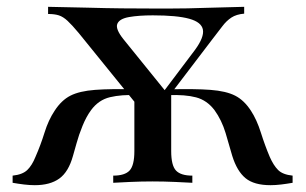

<svg xmlns="http://www.w3.org/2000/svg" viewBox="-20 -536 896 563"><path d="M403 -202 211 -439Q191 -463 178 -475Q165 -487 152.5 -491Q140 -495 121 -495V-516Q185 -515 237.5 -513.5Q290 -512 337.5 -511.5Q385 -511 432 -511Q454 -511 479 -511Q504 -511 530 -511.5Q556 -512 583.5 -513Q611 -514 639.5 -514.5Q668 -515 696 -516V-496Q673 -494 658.5 -484.5Q644 -475 632 -459Q620 -443 602 -420L436 -202ZM82 7Q67 7 50.5 5Q34 3 17 0V-21Q46 -24 60 -37.5Q74 -51 84 -76Q99 -110 110.5 -147Q122 -184 140 -211Q160 -242 186.5 -255.5Q213 -269 259 -272.5Q305 -276 382 -274V-257Q336 -259 302.5 -251Q269 -243 247 -213Q233 -194 222 -167Q211 -140 204.5 -116Q198 -92 194 -79Q181 -32 154 -12.5Q127 7 82 7ZM312 0V-21Q346 -21 360 -36Q374 -51 374 -93V-267L424 -227L482 -271V-93Q482 -51 496 -36Q510 -21 544 -21V0Q527 -1 493.5 -2.5Q460 -4 427 -4Q395 -4 361.5 -2.5Q328 -1 312 0ZM773 7Q725 7 700 -13.5Q675 -34 661 -79Q653 -108 641.5 -146Q630 -184 609 -213Q587 -242 555 -250.5Q523 -259 473 -257V-274Q551 -276 597 -272.5Q643 -269 669.5 -255.5Q696 -242 716 -211Q733 -185 745 -147Q757 -109 771 -76Q782 -51 795.5 -37.5Q809 -24 838 -21V0Q821 3 804.5 5Q788 7 773 7ZM457 -264 552 -390Q579 -427 575 -449Q571 -471 535 -481Q499 -491 428 -491Q387 -491 358.5 -486Q330 -481 324 -466Q318 -451 342 -421L469 -264Z"/></svg>

Font: Playfair Display Medium
Style: Regular
Weight: 500
Designer: Claus Eggers Sørensen
Foundry: Claus Eggers Sørensen
Version: Version 1.203